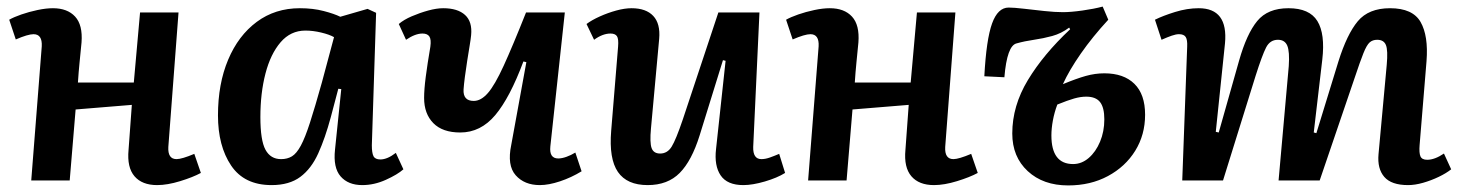

<svg xmlns="http://www.w3.org/2000/svg" viewBox="-20 -549 4442 584"><path d="M381 -230 210 -216 192 0H75L107 -408Q109 -445 82 -445Q65 -445 28 -429L8 -489Q22 -497 45 -505Q68 -513 94 -518.5Q120 -524 141 -524Q185 -524 208.5 -498.5Q232 -473 228 -420Q225 -389 222 -359Q219 -329 217 -298H387L406 -511H523L492 -102Q490 -65 517 -65Q533 -65 571 -81L591 -23Q567 -10 528 2Q489 14 458 14Q412 14 389 -13Q366 -40 371 -93Z M1111 -107Q1111 -84 1116 -74Q1121 -64 1137 -64Q1158 -64 1184 -84L1207 -34Q1189 -18 1153.5 -2Q1118 14 1082 14Q1039 14 1016 -12.5Q993 -39 999 -94L1018 -278L1009 -279L986 -192Q969 -129 948 -82.5Q927 -36 893.5 -11Q860 14 806 14Q723 14 683 -45.5Q643 -105 643 -198Q643 -294 674 -367.5Q705 -441 761 -482.5Q817 -524 892 -524Q932 -524 964.5 -515.5Q997 -507 1015 -498L1098 -522L1124 -510ZM835 -65Q854 -65 868 -73.5Q882 -82 895 -106Q908 -130 923 -176.5Q938 -223 959 -298L996 -436Q982 -444 957 -450Q932 -456 909 -456Q864 -456 833.5 -420.5Q803 -385 787.5 -325.5Q772 -266 772 -193Q772 -122 787.5 -93.5Q803 -65 835 -65Z M1193 -476Q1208 -489 1232.5 -499.5Q1257 -510 1282.5 -517Q1308 -524 1328 -524Q1372 -524 1394.5 -503.5Q1417 -483 1413 -442Q1412 -431 1408.5 -410Q1405 -389 1401 -363.5Q1397 -338 1394 -315Q1391 -292 1390 -277Q1388 -242 1421 -242Q1443 -242 1464 -266Q1485 -290 1512 -349Q1539 -408 1580 -511H1698L1654 -104Q1650 -67 1678 -67Q1689 -67 1703 -72Q1717 -77 1730 -85L1749 -28Q1718 -9 1683.5 2.5Q1649 14 1622 14Q1575 14 1548.5 -16Q1522 -46 1535 -108L1581 -360L1572 -362Q1531 -252 1486.5 -199Q1442 -146 1380 -146Q1326 -146 1298 -174.5Q1270 -203 1270 -251Q1270 -277 1275 -315.5Q1280 -354 1289 -407Q1292 -429 1286 -438Q1280 -447 1265 -447Q1243 -447 1215 -428Z M1764 -476Q1780 -488 1804.5 -499Q1829 -510 1854.5 -517Q1880 -524 1901 -524Q1945 -524 1967 -500.5Q1989 -477 1985 -431L1960 -158Q1956 -115 1962 -98.5Q1968 -82 1988 -82Q2010 -82 2023 -103Q2036 -124 2057 -186L2165 -511H2290L2271 -102Q2270 -65 2296 -65Q2308 -65 2322 -70Q2336 -75 2350 -81L2368 -23Q2344 -8 2306.5 3Q2269 14 2241 14Q2192 14 2172 -15.5Q2152 -45 2158 -96L2187 -364L2179 -366L2108 -137Q2084 -60 2047.5 -23Q2011 14 1950 14Q1887 14 1859.5 -26Q1832 -66 1839 -151L1860 -407Q1862 -431 1856.5 -439Q1851 -447 1837 -447Q1813 -447 1787 -428Z M2744 -230 2573 -216 2555 0H2438L2470 -408Q2472 -445 2445 -445Q2428 -445 2391 -429L2371 -489Q2385 -497 2408 -505Q2431 -513 2457 -518.5Q2483 -524 2504 -524Q2548 -524 2571.5 -498.5Q2595 -473 2591 -420Q2588 -389 2585 -359Q2582 -329 2580 -298H2750L2769 -511H2886L2855 -102Q2853 -65 2880 -65Q2896 -65 2934 -81L2954 -23Q2930 -10 2891 2Q2852 14 2821 14Q2775 14 2752 -13Q2729 -40 2734 -93Z M3213 -293Q3254 -310 3282.5 -318Q3311 -326 3339 -326Q3398 -326 3430.5 -294Q3463 -262 3463 -200Q3463 -139 3433 -90.5Q3403 -42 3350 -13.5Q3297 15 3229 15Q3153 15 3106 -28.5Q3059 -72 3059 -143Q3059 -227 3106.5 -305.5Q3154 -384 3235 -460L3232 -465Q3208 -447 3180.5 -439.5Q3153 -432 3125 -428Q3097 -424 3072 -417Q3043 -410 3035 -314L2974 -317Q2980 -429 2997.5 -477.5Q3015 -526 3048 -526Q3064 -526 3094 -522.5Q3124 -519 3156.5 -515.5Q3189 -512 3213 -512Q3237 -512 3272.5 -517Q3308 -522 3334 -529L3351 -489Q3303 -437 3267.5 -386Q3232 -335 3213 -293ZM3196 -231Q3187 -207 3182.5 -182.5Q3178 -158 3178 -137Q3178 -50 3244 -50Q3270 -50 3291.5 -68.5Q3313 -87 3326 -118Q3339 -149 3339 -186Q3339 -222 3326 -238.5Q3313 -255 3284 -255Q3267 -255 3247.5 -249.5Q3228 -244 3196 -231Z M3900 -348Q3903 -392 3895.5 -410Q3888 -428 3867 -428Q3843 -428 3831 -404.5Q3819 -381 3799 -318L3700 0H3576L3591 -407Q3592 -428 3586.5 -436.5Q3581 -445 3566 -445Q3557 -445 3544 -440.5Q3531 -436 3513 -428L3493 -489Q3517 -501 3554 -512.5Q3591 -524 3626 -524Q3716 -524 3706 -417L3678 -148L3687 -146L3749 -365Q3772 -446 3804 -485Q3836 -524 3899 -524Q3963 -524 3987 -485Q4011 -446 4002 -368L3976 -146L3984 -144L4051 -362Q4077 -445 4110 -484.5Q4143 -524 4208 -524Q4277 -524 4301 -482Q4325 -440 4319 -363L4298 -108Q4296 -84 4300.5 -73.5Q4305 -63 4321 -63Q4344 -63 4372 -82L4394 -34Q4379 -22 4356 -11Q4333 0 4308.5 7Q4284 14 4263 14Q4212 14 4190.5 -11Q4169 -36 4173 -80L4198 -352Q4202 -396 4195.5 -412Q4189 -428 4169 -428Q4155 -428 4146 -420Q4137 -412 4127 -387Q4117 -362 4100 -311L3994 0H3869Z"/></svg>

Font: Literata 12pt SemiBold
Style: Italic
Weight: 600
Italic angle: -2°
Designer: Latin by Veronika Burian and Jose Scaglione. Greek by Irene Vlachou. Cyrillic by Vera Evstafieva
Foundry: TypeTogether
Version: Version 3.002